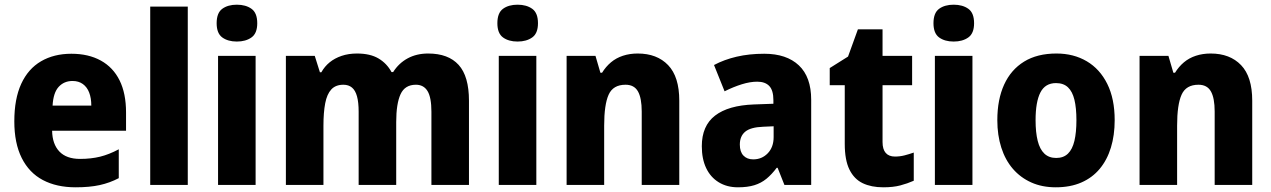

<svg xmlns="http://www.w3.org/2000/svg" viewBox="-20 -788 5417 818"><path d="M284 -559Q357 -559 409.5 -530Q462 -501 489.5 -445.5Q517 -390 517 -309V-231H202Q203 -174 233 -142.5Q263 -111 321 -111Q368 -111 406.5 -120.5Q445 -130 486 -152V-29Q448 -9 405 0.5Q362 10 302 10Q221 10 162.5 -21Q104 -52 72.5 -115Q41 -178 41 -271Q41 -367 70.5 -431Q100 -495 155 -527Q210 -559 284 -559ZM289 -443Q253 -443 230 -418Q207 -393 204 -338H369Q369 -370 360 -393.5Q351 -417 333 -430Q315 -443 289 -443Z M780 0H620V-760H780Z M1069 -550V0H909V-550ZM989 -768Q1027 -768 1051.5 -750.5Q1076 -733 1076 -689Q1076 -646 1051.5 -628.5Q1027 -611 989 -611Q951 -611 927 -628.5Q903 -646 903 -689Q903 -733 927 -750.5Q951 -768 989 -768Z M1804 -560Q1890 -560 1934 -511.5Q1978 -463 1978 -359V0H1818V-312Q1818 -373 1801.5 -400Q1785 -427 1752 -427Q1705 -427 1686.5 -386.5Q1668 -346 1668 -268V0H1508V-312Q1508 -352 1501 -377.5Q1494 -403 1479.5 -415Q1465 -427 1443 -427Q1410 -427 1391.5 -407Q1373 -387 1365.5 -348Q1358 -309 1358 -252V0H1198V-550H1321L1343 -480H1349Q1363 -505 1384.5 -522.5Q1406 -540 1435.5 -550Q1465 -560 1501 -560Q1557 -560 1592.5 -539Q1628 -518 1648 -481H1655Q1679 -519 1717 -539.5Q1755 -560 1804 -560Z M2265 -550V0H2105V-550ZM2185 -768Q2223 -768 2247.5 -750.5Q2272 -733 2272 -689Q2272 -646 2247.5 -628.5Q2223 -611 2185 -611Q2147 -611 2123 -628.5Q2099 -646 2099 -689Q2099 -733 2123 -750.5Q2147 -768 2185 -768Z M2697 -560Q2779 -560 2826.5 -510.5Q2874 -461 2874 -359V0H2714V-313Q2714 -370 2698 -398.5Q2682 -427 2645 -427Q2592 -427 2573 -384.5Q2554 -342 2554 -253V0H2394V-550H2517L2538 -478H2545Q2561 -504 2583 -522.5Q2605 -541 2634 -550.5Q2663 -560 2697 -560Z M3236 -559Q3331 -559 3383.5 -509.5Q3436 -460 3436 -363V0H3322L3293 -73H3289Q3268 -45 3245.5 -26.5Q3223 -8 3194 1Q3165 10 3124 10Q3077 10 3042 -11.5Q3007 -33 2988.5 -72Q2970 -111 2970 -165Q2970 -252 3026.5 -295.5Q3083 -339 3192 -343L3275 -346V-361Q3275 -403 3257.5 -421.5Q3240 -440 3206 -440Q3176 -440 3140.5 -429Q3105 -418 3067 -399L3022 -511Q3065 -534 3118.5 -546.5Q3172 -559 3236 -559ZM3231 -248Q3178 -246 3155 -227Q3132 -208 3132 -172Q3132 -141 3147.5 -125Q3163 -109 3189 -109Q3226 -109 3251 -135Q3276 -161 3276 -204V-250Z M3793 -121Q3814 -121 3833.5 -126Q3853 -131 3873 -138V-18Q3846 -6 3815.5 2Q3785 10 3743 10Q3692 10 3655.5 -7.5Q3619 -25 3599 -65.5Q3579 -106 3579 -175V-425H3515V-498L3593 -547L3635 -663H3740V-550H3866V-425H3740V-183Q3740 -152 3753.5 -136.5Q3767 -121 3793 -121Z M4123 -550V0H3963V-550ZM4043 -768Q4081 -768 4105.5 -750.5Q4130 -733 4130 -689Q4130 -646 4105.5 -628.5Q4081 -611 4043 -611Q4005 -611 3981 -628.5Q3957 -646 3957 -689Q3957 -733 3981 -750.5Q4005 -768 4043 -768Z M4729 -276Q4729 -212 4713 -159.5Q4697 -107 4665.5 -69Q4634 -31 4587 -10.5Q4540 10 4478 10Q4420 10 4374 -10.5Q4328 -31 4295.5 -68.5Q4263 -106 4246 -159Q4229 -212 4229 -276Q4229 -364 4258 -427.5Q4287 -491 4343 -525.5Q4399 -560 4481 -560Q4554 -560 4610 -527Q4666 -494 4697.5 -430.5Q4729 -367 4729 -276ZM4392 -276Q4392 -224 4401 -188Q4410 -152 4429.5 -133.5Q4449 -115 4480 -115Q4511 -115 4530 -133.5Q4549 -152 4557.5 -188Q4566 -224 4566 -276Q4566 -328 4557.5 -363Q4549 -398 4530 -416Q4511 -434 4479 -434Q4433 -434 4412.5 -394Q4392 -354 4392 -276Z M5138 -560Q5220 -560 5267.5 -510.5Q5315 -461 5315 -359V0H5155V-313Q5155 -370 5139 -398.5Q5123 -427 5086 -427Q5033 -427 5014 -384.5Q4995 -342 4995 -253V0H4835V-550H4958L4979 -478H4986Q5002 -504 5024 -522.5Q5046 -541 5075 -550.5Q5104 -560 5138 -560Z"/></svg>

Font: Noto Sans Khmer SemiCondensed ExtraBold
Style: Regular
Weight: 800
Width: 4
Designer: Danh Hong and the Monotype Design Team
Foundry: Monotype Imaging Inc.
Version: Version 2.004